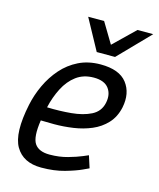

<svg xmlns="http://www.w3.org/2000/svg" viewBox="-108 -777 711 861"><g transform="rotate(15 248.0 -346.0)"><path d="M290 -443Q242 -443 208.5 -418Q175 -393 153.5 -351Q132 -309 121 -260Q178 -258 232.5 -263Q287 -268 324.5 -287Q362 -306 371 -347Q380 -388 359.5 -415.5Q339 -443 290 -443ZM358 -101 376 -45Q376 -45 348 -32Q320 -19 272.5 -5.5Q225 8 165 8Q81 8 46 -52Q11 -112 40 -250Q50 -298 71.5 -344Q93 -390 125.5 -427Q158 -464 202.5 -486Q247 -508 304 -508Q391 -508 426.5 -462Q462 -416 448 -347Q438 -301 410 -271Q382 -241 343 -224.5Q304 -208 259.5 -201.5Q215 -195 171 -195L109 -196Q97 -116 116.5 -87Q136 -58 186 -58Q231 -58 270 -69Q309 -80 333.5 -90.5Q358 -101 358 -101ZM496 -700 357 -557H272L194 -700H268L325 -605L423 -700Z"/></g></svg>

Font: Epunda Sans
Style: Italic
Weight: 400
Italic angle: -12.0243°
Designer: Simon Atzbach
Foundry: typofactur
Version: Version 2.204; ttfautohint (v1.8.4.7-5d5b)